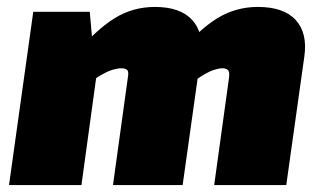

<svg xmlns="http://www.w3.org/2000/svg" viewBox="-20 -534 930 554"><path d="M239 -500 248 -398 268 -386 215 0H6L76 -500ZM427 -514Q500 -514 534.5 -476.5Q569 -439 559 -370L507 0H306L349 -311Q352 -328 346.5 -332.5Q341 -337 330 -337Q320 -337 306 -333Q292 -329 273.5 -318.5Q255 -308 230 -289L194 -374Q257 -448 310 -481Q363 -514 427 -514ZM724 -514Q799 -514 833.5 -476Q868 -438 858 -370L806 0H598L641 -311Q643 -328 637 -332.5Q631 -337 622 -337Q613 -337 599.5 -333Q586 -329 568 -318.5Q550 -308 527 -289L490 -374Q553 -448 606.5 -481Q660 -514 724 -514Z"/></svg>

Font: Exo 2 Black
Style: Italic
Weight: 900
Italic angle: -8°
Designer: Natanael Gama
Foundry: Natanael Gama
Version: Version 2.010